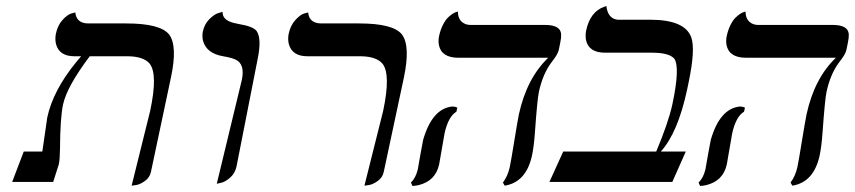

<svg xmlns="http://www.w3.org/2000/svg" viewBox="-20 -598 2810 631"><path d="M412.6 12.2 473.6 -233.9Q499.5 -355.5 471.2 -389.6Q450.7 -412.6 399.9 -413.1H274.9Q200.7 -314.5 187.5 -255.9Q177.7 -210.9 177.2 -108.9Q176.8 -74.2 173.3 -58.1L154.8 0H20L58.1 -100.1H119.1Q121.6 -117.2 128.4 -164.1Q134.3 -206.5 135.3 -211.9Q154.3 -300.8 230.5 -394Q237.8 -402.8 246.6 -413.1H224.6Q174.8 -413.1 164.1 -453.1Q160.2 -469.2 163.6 -486.8Q169.4 -514.6 185.3 -532.2Q201.2 -549.8 214.4 -553.7L227.5 -557.1Q231 -522 268.6 -521H394.5Q506.3 -521 535.6 -484.9Q564 -447.8 542 -344.2L476.1 -33.2Q472.2 -14.6 456.3 -3.2Q440.4 8.3 426.3 10.3Z M692.4 5.9 774.9 -335.9Q785.6 -387.7 753.9 -402.3Q739.7 -408.7 713.4 -413.1Q659.2 -422.4 647.5 -462.9Q643.6 -478 646.5 -494.1Q651.9 -519 668.2 -535.2Q684.6 -551.3 697.8 -555.2L711.4 -559.1Q710.4 -532.7 747.1 -522.9Q753.4 -521.5 765.1 -519Q812.5 -511.2 823.7 -495.6Q840.3 -471.2 827.1 -405.8L757.3 -50.8Q752.4 -28.3 736.3 -14.2Q720.2 0 706.1 2.9Z M1177.7 12.2 1239.3 -233.9Q1265.1 -355.5 1236.3 -389.6Q1215.8 -412.6 1165 -413.1H990.2Q940.4 -413.1 929.2 -453.1Q925.3 -469.2 928.7 -486.8Q934.6 -514.6 950.7 -532.2Q966.8 -549.8 979.5 -553.7L992.7 -557.1Q996.1 -522 1034.2 -521H1160.2Q1272 -521 1300.8 -484.9Q1329.1 -447.8 1307.6 -344.2L1241.2 -33.2Q1237.3 -14.6 1221.4 -3.2Q1205.6 8.3 1191.4 10.3Z M1440.9 -159.2Q1439 -149.9 1432.1 -108.4Q1425.3 -67.9 1423.3 -58.1Q1411.6 -3.4 1356 10.3Q1345.7 12.7 1335.4 13.2L1330.6 2Q1346.2 -13.2 1353 -41Q1355 -49.8 1361.3 -88.4Q1368.2 -127.9 1370.6 -138.2Q1400.4 -241.7 1466.8 -248Q1477.1 -247.6 1482.9 -244.1L1480 -231Q1453.1 -214.8 1440.9 -159.2ZM1751 -295.9Q1745.6 -270 1737.8 -160.2Q1734.4 -113.8 1728 -85Q1708.5 1 1638.7 12.2L1632.8 2Q1648.9 -19.5 1655.3 -48.8Q1659.7 -69.8 1670.4 -136Q1681.2 -202.1 1685.5 -223.1Q1711.4 -340.8 1781.7 -408.2H1486.8Q1430.7 -408.2 1422.4 -450.2Q1419.9 -463.9 1422.9 -479Q1427.2 -499.5 1435.3 -515.6Q1443.4 -531.7 1451.7 -539.8Q1460 -547.9 1467.5 -552.7Q1475.1 -557.6 1480 -558.6L1484.9 -560.1Q1484.9 -528.3 1510.7 -518.6Q1518.1 -516.1 1524.9 -516.1H1771Q1822.3 -516.1 1824.2 -485.4Q1824.7 -474.1 1821.3 -458L1816.4 -434.1Q1813.5 -419.4 1792 -392.6Q1763.7 -354.5 1751 -295.9Z M2116.7 -533.2Q2230 -533.2 2251.5 -476.1Q2266.1 -437 2243.2 -327.6Q2241.2 -317.4 2237.8 -301.8Q2207.5 -161.6 2151.9 -100.1H2233.9L2189.5 0H1785.6L1831.1 -100.1H2136.7Q2176.3 -193.8 2189.9 -255.9Q2215.3 -376 2196.3 -404.8Q2179.7 -424.8 2123 -424.8H1968.8Q1914.6 -424.8 1905.8 -466.8Q1903.3 -481 1906.2 -497.1Q1919.4 -560.1 1966.8 -576.2Q1972.7 -577.6 1972.7 -578.1Q1978 -536.6 2009.8 -533.2Z M2386.2 -159.2Q2384.3 -149.9 2377.4 -108.4Q2370.6 -67.9 2368.7 -58.1Q2356.9 -3.4 2301.3 10.3Q2291 12.7 2280.8 13.2L2275.9 2Q2291.5 -13.2 2298.3 -41Q2300.3 -49.8 2306.6 -88.4Q2313.5 -127.9 2315.9 -138.2Q2345.7 -241.7 2412.1 -248Q2422.4 -247.6 2428.2 -244.1L2425.3 -231Q2398.4 -214.8 2386.2 -159.2ZM2696.3 -295.9Q2690.9 -270 2683.1 -160.2Q2679.7 -113.8 2673.3 -85Q2653.8 1 2584 12.2L2578.1 2Q2594.2 -19.5 2600.6 -48.8Q2605 -69.8 2615.7 -136Q2626.5 -202.1 2630.9 -223.1Q2656.7 -340.8 2727.1 -408.2H2432.1Q2376 -408.2 2367.7 -450.2Q2365.2 -463.9 2368.2 -479Q2372.6 -499.5 2380.6 -515.6Q2388.7 -531.7 2397 -539.8Q2405.3 -547.9 2412.8 -552.7Q2420.4 -557.6 2425.3 -558.6L2430.2 -560.1Q2430.2 -528.3 2456.1 -518.6Q2463.4 -516.1 2470.2 -516.1H2716.3Q2767.6 -516.1 2769.5 -485.4Q2770 -474.1 2766.6 -458L2761.7 -434.1Q2758.8 -419.4 2737.3 -392.6Q2709 -354.5 2696.3 -295.9Z"/></svg>

Font: Linux Biolinum Capitals O
Style: Italic Samll Caps
Weight: 400
Italic angle: -12°
Designer: Philipp H. Poll
Foundry: Philipp H. Poll
Version: Version 0.6.2